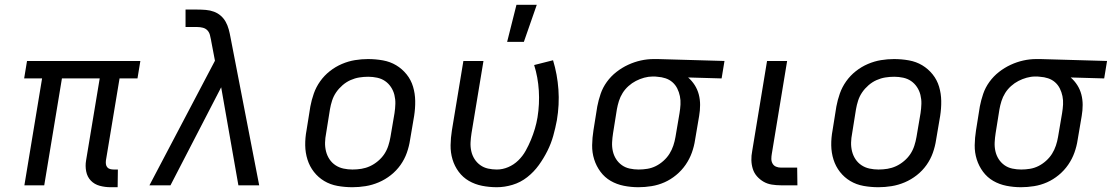

<svg xmlns="http://www.w3.org/2000/svg" viewBox="-20 -775 4650 803"><path d="M472 8H443Q419 8 397 2Q375 -4 360 -19.5Q345 -35 340.5 -58Q336 -81 340 -104L397 -447H239L165 0H82L156 -447H81L93 -520H567L555 -447H480L423 -104Q422 -96 423 -88.5Q424 -81 428.5 -75.5Q433 -70 440.5 -68Q448 -66 456 -66H473Z M605 0 879 -521 863 -605V-606Q861 -617 858 -628.5Q855 -640 847.5 -648Q840 -656 828.5 -659Q817 -662 805 -662H756V-735H805Q823 -735 841 -733.5Q859 -732 875 -726Q891 -720 903.5 -709Q916 -698 924 -683.5Q932 -669 936.5 -652.5Q941 -636 944 -619L1064 0H977L905 -410L693 0Z M1454 8Q1422 8 1391.5 2.5Q1361 -3 1336 -18Q1311 -33 1293 -56Q1275 -79 1266 -107.5Q1257 -136 1256.5 -167Q1256 -198 1262 -230L1278 -330Q1283 -357 1292.5 -384Q1302 -411 1319 -435Q1336 -459 1359.5 -477.5Q1383 -496 1410 -507.5Q1437 -519 1464.5 -523.5Q1492 -528 1519 -528Q1551 -528 1581.5 -522.5Q1612 -517 1637 -502Q1662 -487 1680.5 -464Q1699 -441 1707.5 -412.5Q1716 -384 1716.5 -353Q1717 -322 1712 -290L1695 -190Q1691 -163 1681.5 -136Q1672 -109 1655 -85Q1638 -61 1614.5 -42.5Q1591 -24 1564 -12.5Q1537 -1 1509 3.5Q1481 8 1454 8ZM1454 -66Q1473 -66 1491.5 -69Q1510 -72 1527.5 -80Q1545 -88 1561 -101.5Q1577 -115 1587.5 -131Q1598 -147 1604 -165.5Q1610 -184 1613 -202L1630 -302Q1633 -322 1633.5 -341Q1634 -360 1629.5 -378Q1625 -396 1615 -411Q1605 -426 1590.5 -436Q1576 -446 1557.5 -450Q1539 -454 1520 -454Q1501 -454 1482.5 -451Q1464 -448 1446 -440Q1428 -432 1412.5 -418.5Q1397 -405 1386 -389Q1375 -373 1369 -354.5Q1363 -336 1360 -318L1344 -218Q1340 -198 1339.5 -179Q1339 -160 1343.5 -142Q1348 -124 1358 -109Q1368 -94 1383 -84Q1398 -74 1416.5 -70Q1435 -66 1454 -66Z M2058 8Q2026 8 1996 2Q1966 -4 1941 -18.5Q1916 -33 1898.5 -56.5Q1881 -80 1872.5 -108.5Q1864 -137 1864.5 -168Q1865 -199 1870 -230L1918 -520H2002L1952 -218Q1949 -199 1948 -180Q1947 -161 1951 -143Q1955 -125 1964.5 -110Q1974 -95 1988.5 -84.5Q2003 -74 2021 -70Q2039 -66 2058 -66Q2082 -66 2105.5 -76Q2129 -86 2147.5 -104Q2166 -122 2178.5 -144.5Q2191 -167 2200.5 -190Q2210 -213 2217 -236.5Q2224 -260 2228 -284Q2237 -340 2233.5 -396Q2230 -452 2214 -503L2293 -523Q2311 -464 2315.5 -400.5Q2320 -337 2309 -272Q2303 -240 2294 -207.5Q2285 -175 2269.5 -144Q2254 -113 2233.5 -84.5Q2213 -56 2185 -34Q2157 -12 2123.5 -2Q2090 8 2058 8ZM2101 -600 2140 -755H2225L2171 -600Z M2650 8Q2619 8 2589 2Q2559 -4 2534 -18.5Q2509 -33 2491.5 -56.5Q2474 -80 2465 -108.5Q2456 -137 2456.5 -168Q2457 -199 2462 -230L2478 -330Q2483 -356 2492 -382.5Q2501 -409 2518 -432.5Q2535 -456 2558 -474Q2581 -492 2607 -504Q2633 -516 2660 -522Q2687 -528 2714 -528H2731L3010 -520L2998 -447L2858 -451Q2874 -437 2885.5 -419Q2897 -401 2902.5 -380Q2908 -359 2908 -336Q2908 -313 2904 -290L2887 -190Q2883 -163 2873.5 -136.5Q2864 -110 2847.5 -86Q2831 -62 2808 -43Q2785 -24 2759 -12.5Q2733 -1 2705 3.5Q2677 8 2650 8ZM2651 -66Q2669 -66 2687.5 -69Q2706 -72 2723 -80.5Q2740 -89 2755 -102.5Q2770 -116 2780 -132Q2790 -148 2796 -166Q2802 -184 2805 -202L2822 -302Q2825 -320 2826 -338Q2827 -356 2823.5 -373Q2820 -390 2812.5 -405Q2805 -420 2792.5 -431Q2780 -442 2763.5 -447.5Q2747 -453 2729 -454L2719 -455H2710Q2692 -455 2674 -450Q2656 -445 2639.5 -436.5Q2623 -428 2608.5 -415Q2594 -402 2584 -386Q2574 -370 2568.5 -352.5Q2563 -335 2560 -318L2544 -218Q2541 -199 2540 -180Q2539 -161 2543 -143Q2547 -125 2556.5 -110Q2566 -95 2580.5 -84.5Q2595 -74 2613.5 -70Q2632 -66 2651 -66Z M3315 0H3246Q3227 0 3208 -3Q3189 -6 3173.5 -15Q3158 -24 3146 -37.5Q3134 -51 3128.5 -68.5Q3123 -86 3122.5 -105Q3122 -124 3126 -144L3188 -520H3272L3208 -132Q3206 -121 3206 -110.5Q3206 -100 3211 -91Q3216 -82 3225.5 -78Q3235 -74 3246 -74H3314Z M3654 8Q3622 8 3591.5 2.5Q3561 -3 3536 -18Q3511 -33 3493 -56Q3475 -79 3466 -107.5Q3457 -136 3456.5 -167Q3456 -198 3462 -230L3478 -330Q3483 -357 3492.5 -384Q3502 -411 3519 -435Q3536 -459 3559.5 -477.5Q3583 -496 3610 -507.5Q3637 -519 3664.5 -523.5Q3692 -528 3719 -528Q3751 -528 3781.5 -522.5Q3812 -517 3837 -502Q3862 -487 3880.5 -464Q3899 -441 3907.5 -412.5Q3916 -384 3916.5 -353Q3917 -322 3912 -290L3895 -190Q3891 -163 3881.5 -136Q3872 -109 3855 -85Q3838 -61 3814.5 -42.5Q3791 -24 3764 -12.5Q3737 -1 3709 3.5Q3681 8 3654 8ZM3654 -66Q3673 -66 3691.5 -69Q3710 -72 3727.5 -80Q3745 -88 3761 -101.5Q3777 -115 3787.5 -131Q3798 -147 3804 -165.5Q3810 -184 3813 -202L3830 -302Q3833 -322 3833.5 -341Q3834 -360 3829.5 -378Q3825 -396 3815 -411Q3805 -426 3790.5 -436Q3776 -446 3757.5 -450Q3739 -454 3720 -454Q3701 -454 3682.5 -451Q3664 -448 3646 -440Q3628 -432 3612.5 -418.5Q3597 -405 3586 -389Q3575 -373 3569 -354.5Q3563 -336 3560 -318L3544 -218Q3540 -198 3539.5 -179Q3539 -160 3543.5 -142Q3548 -124 3558 -109Q3568 -94 3583 -84Q3598 -74 3616.5 -70Q3635 -66 3654 -66Z M4250 8Q4219 8 4189 2Q4159 -4 4134 -18.5Q4109 -33 4091.5 -56.5Q4074 -80 4065 -108.5Q4056 -137 4056.5 -168Q4057 -199 4062 -230L4078 -330Q4083 -356 4092 -382.5Q4101 -409 4118 -432.5Q4135 -456 4158 -474Q4181 -492 4207 -504Q4233 -516 4260 -522Q4287 -528 4314 -528H4331L4610 -520L4598 -447L4458 -451Q4474 -437 4485.5 -419Q4497 -401 4502.5 -380Q4508 -359 4508 -336Q4508 -313 4504 -290L4487 -190Q4483 -163 4473.5 -136.5Q4464 -110 4447.5 -86Q4431 -62 4408 -43Q4385 -24 4359 -12.5Q4333 -1 4305 3.5Q4277 8 4250 8ZM4251 -66Q4269 -66 4287.5 -69Q4306 -72 4323 -80.5Q4340 -89 4355 -102.5Q4370 -116 4380 -132Q4390 -148 4396 -166Q4402 -184 4405 -202L4422 -302Q4425 -320 4426 -338Q4427 -356 4423.5 -373Q4420 -390 4412.5 -405Q4405 -420 4392.5 -431Q4380 -442 4363.5 -447.5Q4347 -453 4329 -454L4319 -455H4310Q4292 -455 4274 -450Q4256 -445 4239.5 -436.5Q4223 -428 4208.5 -415Q4194 -402 4184 -386Q4174 -370 4168.5 -352.5Q4163 -335 4160 -318L4144 -218Q4141 -199 4140 -180Q4139 -161 4143 -143Q4147 -125 4156.5 -110Q4166 -95 4180.5 -84.5Q4195 -74 4213.5 -70Q4232 -66 4251 -66Z"/></svg>

Font: Iosevka Aile Oblique
Style: Regular
Weight: 400
Italic angle: -9°
Designer: Belleve Invis
Foundry: Belleve Invis
Version: Version 31.1.0; ttfautohint (v1.8.4)